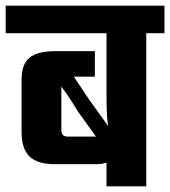

<svg xmlns="http://www.w3.org/2000/svg" viewBox="-40 -656 599 676"><path d="M539 -636V-539H475V0H335V-84Q322 -78 300 -78H151Q93 -78 64.5 -104.5Q36 -131 36 -191V-377Q36 -429 63.5 -452.5Q91 -476 158 -476H294V-386H220L272 -308L341 -212Q335 -236 335 -325V-539H-20V-636ZM176 -201Q176 -186 181.5 -180.5Q187 -175 201 -175H298L234 -264Q205 -313 176 -351Z"/></svg>

Font: Teko SemiBold
Style: Regular
Weight: 600
Designer: Manushi Parikh, Jonny Pinhorn
Foundry: Indian Type Foundry
Version: Version 1.106;PS 1.0;hotconv 1.0.78;makeotf.lib2.5.61930; tt